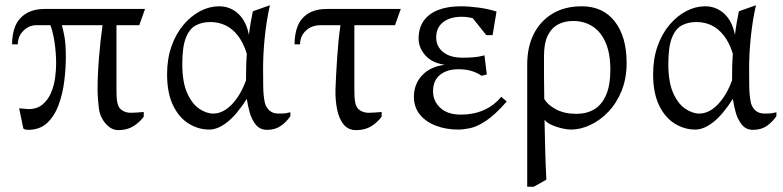

<svg xmlns="http://www.w3.org/2000/svg" viewBox="-20 -484 2984 732"><path d="M69 6 53 -71Q72 -70 78 -69Q84 -68 88 -68Q121 -68 142 -85.5Q163 -103 174.5 -130Q186 -157 190 -187Q194 -217 194 -241Q194 -282 188 -322.5Q182 -363 172 -388H119Q91 -388 69.5 -367Q48 -346 48 -315H26Q26 -356 39 -386Q52 -416 80.5 -433Q109 -450 153 -450H533L511 -388H424V-145Q424 -131 424.5 -117Q425 -103 428 -90Q432 -72 446 -63Q460 -54 479 -54Q489 -54 502 -55Q515 -56 528 -57V-39Q514 -21 498.5 -9.5Q483 2 466.5 7Q450 12 430 12Q405 12 383.5 -12Q362 -36 357 -70Q355 -87 353.5 -107Q352 -127 352 -144Q352 -198 357.5 -265.5Q363 -333 371 -388H216Q221 -370 226 -342.5Q231 -315 231 -268Q231 -223 225 -174.5Q219 -126 203.5 -84Q188 -42 160 -15.5Q132 11 87 11Q80 11 75.5 9.5Q71 8 69 6Z M778 10Q736 10 699 -13Q662 -36 639.5 -83Q617 -130 617 -201Q617 -260 634 -308Q651 -356 680 -390Q709 -424 744 -442Q779 -460 815 -460Q858 -460 888.5 -431.5Q919 -403 929 -351Q932 -376 936 -399Q940 -422 944 -441L1009 -464Q996 -406 989.5 -343Q983 -280 983 -222Q983 -191 983.5 -154.5Q984 -118 990 -91Q995 -73 1008 -62Q1021 -51 1042 -51Q1053 -51 1062 -51.5Q1071 -52 1087 -56V-41Q1072 -19 1050.5 -4Q1029 11 998 11Q971 11 955 -9Q939 -29 931.5 -57Q924 -85 921 -107Q882 -46 846 -18Q810 10 778 10ZM793 -51Q818 -51 841 -66.5Q864 -82 884 -110.5Q904 -139 918 -178Q918 -206 918.5 -228.5Q919 -251 921 -279Q908 -321 887 -348Q866 -375 839.5 -387.5Q813 -400 782 -400Q750 -400 726 -387Q702 -374 688.5 -339.5Q675 -305 675 -240Q675 -171 693.5 -129.5Q712 -88 739.5 -69.5Q767 -51 793 -51Z M1337 12Q1308 12 1290.5 -9Q1273 -30 1265.5 -65.5Q1258 -101 1259 -144Q1261 -198 1265.5 -265.5Q1270 -333 1278 -388H1203Q1168 -388 1146 -367Q1124 -346 1124 -315H1103Q1103 -356 1115.5 -386Q1128 -416 1156 -433Q1184 -450 1228 -450H1508L1486 -388H1331V-145Q1331 -131 1331.5 -117Q1332 -103 1335 -90Q1339 -72 1353 -63Q1367 -54 1386 -54Q1396 -54 1409 -55Q1422 -56 1435 -57V-39Q1421 -21 1405.5 -9.5Q1390 2 1373.5 7Q1357 12 1337 12Z M1727 10Q1681 10 1642.5 -4.5Q1604 -19 1581 -47Q1558 -75 1558 -115Q1558 -163 1589 -196.5Q1620 -230 1676 -237Q1627 -244 1601.5 -273Q1576 -302 1576 -337Q1576 -378 1596 -405.5Q1616 -433 1652 -446.5Q1688 -460 1736 -460Q1768 -460 1805 -455Q1842 -450 1873 -440L1858 -350H1834L1782 -415Q1773 -417 1762.5 -418.5Q1752 -420 1740 -420Q1696 -420 1669.5 -399.5Q1643 -379 1643 -341Q1643 -307 1669.5 -285.5Q1696 -264 1744 -264Q1764 -264 1784.5 -265.5Q1805 -267 1827 -273L1836 -200L1816 -195Q1801 -206 1779 -213Q1757 -220 1728 -220Q1684 -220 1657.5 -198.5Q1631 -177 1631 -136Q1631 -98 1659 -72.5Q1687 -47 1737 -47Q1785 -47 1824 -64Q1863 -81 1891 -115L1912 -97Q1867 -46 1833 -23.5Q1799 -1 1773 4.5Q1747 10 1727 10Z M1990 228V-238Q1990 -305 2015 -354.5Q2040 -404 2086.5 -432Q2133 -460 2198 -460Q2279 -460 2324 -402Q2369 -344 2369 -244Q2369 -185 2350 -138Q2331 -91 2299.5 -58Q2268 -25 2230.5 -7.5Q2193 10 2157 10Q2143 10 2123 5.5Q2103 1 2084.5 -7Q2066 -15 2056 -27Q2057 27 2058.5 84.5Q2060 142 2063 201L2015 228ZM2178 -50Q2217 -50 2246 -67.5Q2275 -85 2291 -122.5Q2307 -160 2307 -218Q2307 -280 2289 -321.5Q2271 -363 2239 -383.5Q2207 -404 2165 -404Q2132 -404 2107 -390.5Q2082 -377 2068 -348Q2054 -319 2054 -271Q2054 -236 2054 -194.5Q2054 -153 2055 -107Q2068 -84 2100 -67Q2132 -50 2178 -50Z M2631 10Q2589 10 2552 -13Q2515 -36 2492.5 -83Q2470 -130 2470 -201Q2470 -260 2487 -308Q2504 -356 2533 -390Q2562 -424 2597 -442Q2632 -460 2668 -460Q2711 -460 2741.5 -431.5Q2772 -403 2782 -351Q2785 -376 2789 -399Q2793 -422 2797 -441L2862 -464Q2849 -406 2842.5 -343Q2836 -280 2836 -222Q2836 -191 2836.5 -154.5Q2837 -118 2843 -91Q2848 -73 2861 -62Q2874 -51 2895 -51Q2906 -51 2915 -51.5Q2924 -52 2940 -56V-41Q2925 -19 2903.5 -4Q2882 11 2851 11Q2824 11 2808 -9Q2792 -29 2784.5 -57Q2777 -85 2774 -107Q2735 -46 2699 -18Q2663 10 2631 10ZM2646 -51Q2671 -51 2694 -66.5Q2717 -82 2737 -110.5Q2757 -139 2771 -178Q2771 -206 2771.5 -228.5Q2772 -251 2774 -279Q2761 -321 2740 -348Q2719 -375 2692.5 -387.5Q2666 -400 2635 -400Q2603 -400 2579 -387Q2555 -374 2541.5 -339.5Q2528 -305 2528 -240Q2528 -171 2546.5 -129.5Q2565 -88 2592.5 -69.5Q2620 -51 2646 -51Z"/></svg>

Font: Ancizar Serif Light
Style: Regular
Weight: 300
Designer: Cesar Puertas, Viviana Monsalve, Julian Moncada, Julian Prieto, Jose Castro, Felipe Aragon, Mariel Hernandez, Sara Alarc
Version: Version 8.100